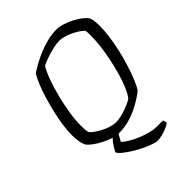

<svg xmlns="http://www.w3.org/2000/svg" viewBox="-257 -848 1175 1175"><g transform="rotate(-45 331.0 -260.0)"><path d="M406 200Q392 200 365.5 191Q339 182 308.5 167Q278 152 249 134Q220 116 198.5 98.5Q177 81 171 67Q180 48 194.5 26.5Q209 5 228 -14L272 -12L240 45Q251 57 275.5 72.5Q300 88 332 102Q364 116 398.5 125.5Q433 135 464 135H513Q516 137 518.5 144Q521 151 521 162Q508 172 486 181Q464 190 442.5 195Q421 200 406 200ZM271 0Q247 0 217.5 -9.5Q188 -19 159 -34Q130 -49 107.5 -66Q85 -83 75 -97Q65 -116 61 -142Q57 -168 57 -198Q57 -234 63.5 -279.5Q70 -325 81.5 -374Q93 -423 107 -470Q121 -517 137 -555.5Q153 -594 168 -619Q190 -634 221.5 -651.5Q253 -669 290 -684.5Q327 -700 367.5 -710Q408 -720 448 -720Q471 -720 500 -711Q529 -702 557.5 -687.5Q586 -673 608.5 -655.5Q631 -638 641 -622Q647 -606 649 -585Q651 -564 651 -545Q651 -508 644.5 -460Q638 -412 626.5 -360.5Q615 -309 599.5 -259.5Q584 -210 567.5 -169Q551 -128 534 -103Q507 -81 465.5 -57Q424 -33 374.5 -16.5Q325 0 271 0ZM304 -60Q332 -60 363.5 -69Q395 -78 421.5 -89.5Q448 -101 460 -110Q478 -134 494.5 -173Q511 -212 524.5 -260Q538 -308 548.5 -358Q559 -408 564.5 -454.5Q570 -501 570 -538Q570 -551 570 -563Q570 -575 568 -586Q564 -594 547 -606.5Q530 -619 506.5 -631Q483 -643 457.5 -651Q432 -659 411 -659Q386 -659 354.5 -651.5Q323 -644 292.5 -633.5Q262 -623 241 -612Q222 -581 203.5 -530Q185 -479 170 -419.5Q155 -360 146 -302.5Q137 -245 137 -199Q137 -180 138 -164.5Q139 -149 143 -137Q151 -126 169 -113Q187 -100 211 -87.5Q235 -75 259.5 -67.5Q284 -60 304 -60Z"/></g></svg>

Font: Texturina Medium 12pt ExtraLight
Style: Italic
Weight: 250
Italic angle: -11°
Version: Version 1.002